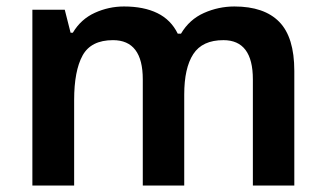

<svg xmlns="http://www.w3.org/2000/svg" viewBox="-20 -573 1006 593"><path d="M704 -553Q796 -553 842.5 -505.5Q889 -458 889 -354V0H761V-328Q761 -449 670 -449Q605 -449 577 -406Q549 -363 549 -281V0H421V-328Q421 -449 329 -449Q261 -449 235 -401.5Q209 -354 209 -264V0H80V-543H180L198 -472H205Q230 -514 273 -533.5Q316 -553 363 -553Q424 -553 466 -532.5Q508 -512 529 -469H539Q565 -513 610 -533Q655 -553 704 -553Z"/></svg>

Font: Noto Sans Kawi SemiBold
Style: Regular
Weight: 600
Designer: Fadhl Haqq
Version: Version 1.000